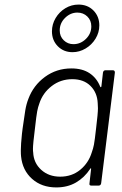

<svg xmlns="http://www.w3.org/2000/svg" viewBox="-20 -811 531 839"><path d="M441 -504H473Q482 -504 482 -494L422 -10Q420 0 411 0H379Q369 0 371 -10L378 -72Q379 -75 377 -75.5Q375 -76 374 -73Q349 -35 312 -13.5Q275 8 226 8Q162 8 120 -29.5Q78 -67 72 -128Q71 -136 71 -154Q71 -179 76 -227L79 -251Q86 -302 90.5 -329Q95 -356 104 -379Q126 -438 176.5 -475Q227 -512 292 -512Q340 -512 371.5 -491Q403 -470 418 -432Q419 -430 420.5 -430Q422 -430 423 -433L430 -494Q432 -504 441 -504ZM400 -251Q408 -316 408 -338Q408 -352 407 -360Q405 -406 375.5 -435.5Q346 -465 296 -465Q245 -465 206 -435Q167 -405 152 -359Q146 -343 142.5 -324.5Q139 -306 133 -252Q124 -181 124 -161Q124 -150 125 -145Q127 -99 160 -69Q193 -39 243 -39Q294 -39 330.5 -69Q367 -99 381 -145Q387 -161 390.5 -179Q394 -197 400 -251ZM207 -674Q207 -705 223 -732Q239 -759 265.5 -775Q292 -791 323 -791Q363 -791 388.5 -765Q414 -739 414 -700Q414 -669 397.5 -642Q381 -615 354 -599Q327 -583 297 -583Q258 -583 232.5 -609Q207 -635 207 -674ZM379 -696Q379 -722 361.5 -739Q344 -756 318 -756Q288 -756 264.5 -733Q241 -710 241 -678Q241 -652 258.5 -635Q276 -618 301 -618Q332 -618 355.5 -641Q379 -664 379 -696Z"/></svg>

Font: Barlow Light
Style: Italic
Weight: 300
Italic angle: -7°
Designer: Jeremy Tribby
Foundry: Tribby Type
Version: Version 1.408